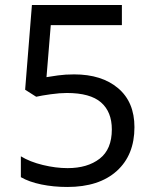

<svg xmlns="http://www.w3.org/2000/svg" viewBox="-20 -734 612 764"><path d="M275 -438Q385 -438 450 -383Q515 -328 515 -228Q515 -117 444.5 -53.5Q374 10 248 10Q193 10 144.5 0Q96 -10 63 -29V-112Q99 -90 150.5 -77.5Q202 -65 249 -65Q328 -65 376.5 -102.5Q425 -140 425 -219Q425 -289 382 -326.5Q339 -364 246 -364Q218 -364 182 -359Q146 -354 124 -349L80 -377L107 -714H465V-634H182L165 -427Q182 -430 211 -434Q240 -438 275 -438Z"/></svg>

Font: Noto Sans Tifinagh APT
Style: Regular
Weight: 400
Designer: JamraPatel
Foundry: JamraPatel LLC
Version: Version 2.006; ttfautohint (v1.8.4.7-5d5b)